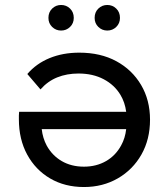

<svg xmlns="http://www.w3.org/2000/svg" viewBox="-20 -747 667 773"><path d="M299 -535Q385 -535 448.5 -500.5Q512 -466 548 -405Q584 -344 584 -265Q584 -186 549.5 -125Q515 -64 454.5 -29Q394 6 318 6Q241 6 182 -28.5Q123 -63 89.5 -124.5Q56 -186 56 -267Q56 -274 56 -282Q56 -290 57 -297H488Q483 -335 465 -365Q441 -405 397.5 -428Q354 -451 296 -451Q249 -451 210.5 -435.5Q172 -420 143 -387L90 -449Q126 -491 179.5 -513Q233 -535 299 -535ZM148 -227Q152 -191 168 -161Q190 -121 228.5 -98.5Q267 -76 318 -76Q368 -76 407 -98.5Q446 -121 468 -162Q484 -191 488 -227ZM412 -624Q391 -624 376 -638.5Q361 -653 361 -675Q361 -698 376 -712.5Q391 -727 412 -727Q433 -727 448 -712.5Q463 -698 463 -675Q463 -653 448 -638.5Q433 -624 412 -624ZM226 -624Q205 -624 190 -638.5Q175 -653 175 -675Q175 -698 190 -712.5Q205 -727 226 -727Q247 -727 262 -712.5Q277 -698 277 -675Q277 -653 262 -638.5Q247 -624 226 -624Z"/></svg>

Font: Montserrat Z Med
Style: Regular
Weight: 500
Designer: Julieta Ulanovsky
Foundry: Julieta Ulanovsky
Version: Version 8.000